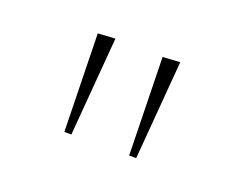

<svg xmlns="http://www.w3.org/2000/svg" viewBox="-47 -826 418 334"><g transform="rotate(20 162.0 -658.5)"><path d="M88 -748 120 -750 105 -567H92ZM208 -748 240 -750 225 -567H212Z"/></g></svg>

Font: Italiana
Style: Regular
Weight: 400
Designer: Santiago Orozco
Foundry: Santiago Orozco
Version: Version 001.001